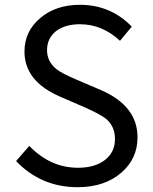

<svg xmlns="http://www.w3.org/2000/svg" viewBox="-20 -767 637 800"><path d="M47 -96 102 -159Q190 -68 305 -68Q376 -68 418 -101Q459 -133 459 -188Q459 -239 424 -270Q402 -289 337 -318L231 -364Q82 -428 82 -552Q82 -637 148 -692Q213 -747 313 -747Q441 -747 529 -656L480 -597Q406 -666 313 -666Q251 -666 213 -637Q176 -607 176 -558Q176 -511 215 -479Q238 -461 297 -436L402 -391Q553 -325 553 -195Q553 -106 486 -48Q416 13 304 13Q151 13 47 -96Z"/></svg>

Font: Noto Sans Tobesmart edit
Style: Regular
Weight: 400
Designer: Ryoko NISHIZUKA  (kana & ideographs); Paul D. Hunt (Latin, Greek & Cyrillic); Wenlong ZHANG  (bopomofo); Sandoll Communi
Foundry: Adobe Systems Incorporated
Version: Version 1.005 Oct 7, 2021